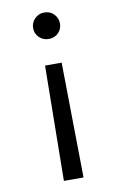

<svg xmlns="http://www.w3.org/2000/svg" viewBox="-80 -597 475 773"><g transform="rotate(-10 157.5 -211.0)"><path d="M123.4 -340.9 117.5 129.6H197.8L191.3 -340.9ZM212 -497.3Q212 -519.8 196.4 -535.9Q180.9 -552 157.2 -552Q134.2 -552 118.2 -535.9Q102.2 -519.8 102.2 -497.3Q102.2 -474.8 118.2 -459.2Q134.2 -443.7 157.2 -443.7Q180.9 -443.7 196.4 -459.2Q212 -474.8 212 -497.3Z"/></g></svg>

Font: Estedad VF
Style: Regular
Weight: 100
Designer: Amin Abedi
Version: Version 7.3